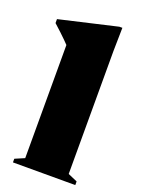

<svg xmlns="http://www.w3.org/2000/svg" viewBox="-159 -804 635 867"><g transform="rotate(20 159.0 -370.0)"><path d="M272 -37 317 -17.5V0H17.5V-17.5L63 -37V-580.5Q56 -588 44.8 -599.2Q33.5 -610.5 18 -625Q2.5 -639.5 -17 -657V-676L259.5 -740H274L272 -628Z"/></g></svg>

Font: Newsreader 60pt ExtraBold
Style: Regular
Weight: 800
Designer: Hugues Gentile
Foundry: Production Type
Version: Version 1.003